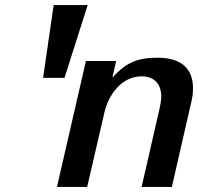

<svg xmlns="http://www.w3.org/2000/svg" viewBox="-20 -742 786 762"><path d="M328 -722H193L151 -433H236ZM206 0H326L394 -294C410 -365 462 -439 542 -439C592 -439 620 -409 620 -359C620 -344 617 -328 613 -310L542 0H662L739 -336C744 -356 746 -375 746 -392C746 -470 699 -513 605 -513C520 -513 477 -490 426 -434L441 -500H321Z"/></svg>

Font: Perun SemiBold Italic
Style: Regular
Weight: 400
Italic angle: -12°
Foundry: Copyright (c) Stefan Peev, Context Ltd, 2016
Version: Version 1.026